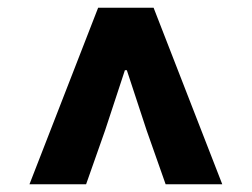

<svg xmlns="http://www.w3.org/2000/svg" viewBox="-20 -787 649 495"><path d="M56 -312 233 -767H376L553 -312H407L358 -451L307 -606H302L251 -451L202 -312Z"/></svg>

Font: Noto Sans SC Black
Style: Regular
Weight: 900
Designer: Ryoko NISHIZUKA  (kana, bopomofo & ideographs); Paul D. Hunt (Latin, Greek & Cyrillic); Sandoll Communications , Soo-you
Foundry: Adobe
Version: Version 2.004-H2;hotconv 1.0.118;makeotfexe 2.5.65603